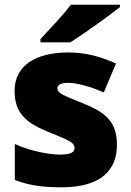

<svg xmlns="http://www.w3.org/2000/svg" viewBox="-20 -879 557 816"><path d="M490 -849V-859H281C248 -814 186 -750 152 -713V-699H279C333 -733 443 -811 490 -849ZM477 -263C477 -360 431 -400 335 -439C243 -476 224 -483 224 -504C224 -519 241 -527 271 -527C304 -527 366 -511 421 -486L473 -609C404 -640 343 -656 270 -656C133 -656 42 -601 42 -493C42 -402 87 -359 179 -321C272 -283 297 -274 297 -250C297 -231 278 -222 235 -222C193 -222 113 -235 43 -267V-114C107 -90 164 -83 243 -83C411 -83 477 -158 477 -263Z"/></svg>

Font: Noto Sans Telugu UI Black
Style: Regular
Weight: 900
Designer: Jelle Bosma - Monotype Design Team
Foundry: Monotype Imaging Inc.
Version: Version 2.005